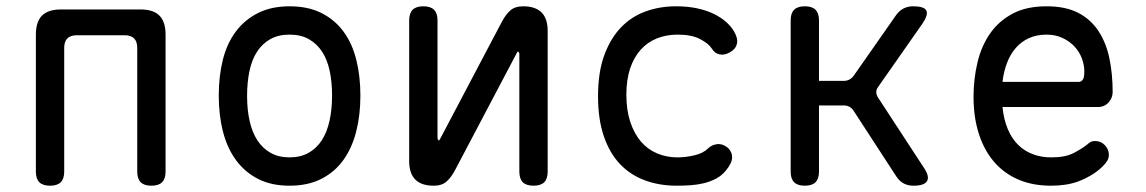

<svg xmlns="http://www.w3.org/2000/svg" viewBox="-20 -580 3640 610"><path d="M139 10Q116 10 105 -1Q94 -12 94 -35V-470Q94 -511 113.5 -530.5Q133 -550 174 -550H426Q467 -550 486.5 -530.5Q506 -511 506 -470V-35Q506 -12 495 -1Q484 10 461 10Q438 10 427 -1Q416 -12 416 -35V-428Q416 -448 406 -458Q396 -468 376 -468H224Q204 -468 194 -458Q184 -448 184 -428V-35Q184 -12 173 -1Q162 10 139 10Z M900 10Q842 10 800 -11.5Q758 -33 730 -71Q702 -109 688.5 -161.5Q675 -214 675 -276Q675 -338 688 -390Q701 -442 729 -479.5Q757 -517 799.5 -538.5Q842 -560 900 -560Q959 -560 1001.5 -538.5Q1044 -517 1071.5 -479.5Q1099 -442 1112 -390Q1125 -338 1125 -276Q1125 -214 1111.5 -161.5Q1098 -109 1070.5 -71Q1043 -33 1000.5 -11.5Q958 10 900 10ZM900 -80Q935 -80 960.5 -94.5Q986 -109 1002.5 -134.5Q1019 -160 1027 -196.5Q1035 -233 1035 -276Q1035 -319 1027.5 -354.5Q1020 -390 1003.5 -415.5Q987 -441 961.5 -455.5Q936 -470 900 -470Q864 -470 838.5 -455.5Q813 -441 796.5 -415.5Q780 -390 772.5 -354Q765 -318 765 -275Q765 -232 773 -196Q781 -160 797.5 -134.5Q814 -109 839.5 -94.5Q865 -80 900 -80Z M1280 -68V-515Q1280 -538 1291 -549Q1302 -560 1325 -560Q1348 -560 1359 -549Q1370 -538 1370 -515V-140Q1372 -134 1374 -134Q1376 -134 1376.5 -135.5Q1377 -137 1379 -140L1574 -510Q1586 -533 1601 -546.5Q1616 -560 1642 -560Q1681 -560 1700.5 -540.5Q1720 -521 1720 -482V-35Q1720 -12 1709 -1Q1698 10 1675 10Q1652 10 1641 -1Q1630 -12 1630 -35V-410Q1628 -416 1626 -416Q1624 -416 1623.5 -414.5Q1623 -413 1621 -410L1426 -40Q1414 -17 1399 -3.5Q1384 10 1358 10Q1319 10 1299.5 -9.5Q1280 -29 1280 -68Z M1880 -274Q1880 -351 1900 -405Q1920 -459 1953.5 -493.5Q1987 -528 2032 -544Q2077 -560 2127 -560Q2165 -560 2195 -553.5Q2225 -547 2247.5 -536Q2270 -525 2286 -511Q2302 -497 2311 -482Q2325 -459 2321.5 -442Q2318 -425 2301 -415Q2283 -404 2267 -407Q2251 -410 2242 -425Q2231 -442 2204 -456Q2177 -470 2133 -470Q2097 -470 2067 -458Q2037 -446 2015.5 -422Q1994 -398 1982 -362.5Q1970 -327 1970 -279Q1970 -230 1982.5 -192.5Q1995 -155 2016.5 -130Q2038 -105 2068 -92.5Q2098 -80 2132 -80Q2158 -80 2186 -86.5Q2214 -93 2229 -108Q2241 -120 2258.5 -122Q2276 -124 2293 -110Q2299 -104 2302.5 -96.5Q2306 -89 2306 -80Q2306 -71 2301 -60.5Q2296 -50 2286 -38Q2273 -22 2255 -12.5Q2237 -3 2216.5 2Q2196 7 2174 8.5Q2152 10 2130 10Q2075 10 2029 -7Q1983 -24 1950 -58.5Q1917 -93 1898.5 -147Q1880 -201 1880 -274Z M2537 10Q2514 10 2503 -1Q2492 -12 2492 -35V-515Q2492 -538 2503 -549Q2514 -560 2537 -560Q2560 -560 2571 -549Q2582 -538 2582 -515V-323H2660Q2670 -323 2678 -327Q2686 -331 2692 -339L2827 -532Q2837 -546 2850.5 -553Q2864 -560 2881 -560Q2916 -560 2923 -546.5Q2930 -533 2910 -504L2770 -304Q2764 -296 2764 -287.5Q2764 -279 2769 -271L2914 -49Q2934 -20 2925.5 -5Q2917 10 2882 10Q2865 10 2851.5 3Q2838 -4 2828 -19L2692 -228Q2687 -236 2679 -240.5Q2671 -245 2661 -245H2582V-35Q2582 -12 2571 -1Q2560 10 2537 10Z M3459 -132Q3478 -132 3490.5 -118.5Q3503 -105 3503 -88Q3503 -79 3498.5 -70.5Q3494 -62 3482 -50Q3466 -35 3448 -24Q3430 -13 3409.5 -5Q3389 3 3366.5 6.5Q3344 10 3319 10Q3261 10 3215.5 -9.5Q3170 -29 3138.5 -65.5Q3107 -102 3090 -154.5Q3073 -207 3073 -272Q3073 -329 3085.5 -381.5Q3098 -434 3125.5 -473.5Q3153 -513 3197 -536.5Q3241 -560 3305 -560Q3365 -560 3405 -539.5Q3445 -519 3469.5 -482Q3494 -445 3504.5 -395.5Q3515 -346 3515 -287Q3515 -269 3502 -254.5Q3489 -240 3468 -240H3165Q3169 -200 3182 -169.5Q3195 -139 3215 -119.5Q3235 -100 3261.5 -90Q3288 -80 3320 -80Q3365 -80 3391.5 -94Q3418 -108 3433 -120Q3441 -127 3446 -129.5Q3451 -132 3459 -132ZM3165 -320H3409Q3414 -320 3419.5 -326Q3425 -332 3425 -353Q3425 -374 3417 -395Q3409 -416 3393.5 -432.5Q3378 -449 3355.5 -459.5Q3333 -470 3305 -470Q3274 -470 3249.5 -459Q3225 -448 3207.5 -428Q3190 -408 3179.5 -380.5Q3169 -353 3165 -320Z"/></svg>

Font: Maple Mono Normal
Style: Regular
Weight: 400
Monospace: yes
Designer: subframe7536
Version: Version 7.000